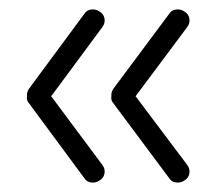

<svg xmlns="http://www.w3.org/2000/svg" viewBox="-20 -395 471 405"><path d="M370 -15Q362 -9 352 -10Q342 -11 337 -19L220 -176Q213 -184 215 -192Q214 -201 220 -209L337 -366Q342 -374 352 -375Q362 -376 370 -370Q378 -365 379.5 -355.5Q381 -346 375 -338L266 -192L375 -47Q381 -39 379.5 -29.5Q378 -20 370 -15ZM191 -15Q183 -9 173 -10Q163 -11 158 -19L42 -176Q35 -184 37 -192Q36 -201 42 -209L158 -366Q163 -374 173 -375Q183 -376 191 -370Q199 -365 200.5 -355.5Q202 -346 196 -338L88 -192L196 -47Q202 -39 200.5 -29.5Q199 -20 191 -15Z"/></svg>

Font: Hoogli
Style: Regular
Weight: 400
Designer: Anand Singh Naorem
Foundry: Brand New Type
Version: Version 1.00 b007